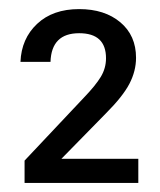

<svg xmlns="http://www.w3.org/2000/svg" viewBox="-20 -876 352 422"><path d="M34 -474V-523L164 -661Q190 -688 201.5 -707Q213 -726 213 -748Q213 -803 154 -803Q93 -803 91 -740H25Q27 -791 61.5 -823.5Q96 -856 154 -856Q210 -856 244.5 -827Q279 -798 279 -749Q279 -720 264.5 -692Q250 -664 212 -626L115 -527H284V-474Z"/></svg>

Font: Hedvig Letters Sans
Style: Regular
Weight: 400
Designer: Alexander Örn & Tor Weibull
Foundry: Kanon Foundry
Version: Version 1.000; ttfautohint (v1.8.4.7-5d5b)